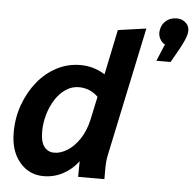

<svg xmlns="http://www.w3.org/2000/svg" viewBox="-55 -851 925 917"><g transform="rotate(5 407.5 -392.0)"><path d="M27 -185Q27 -255 49.5 -317.5Q72 -380 111 -428.5Q150 -477 203 -505Q256 -533 317 -533Q381 -533 435 -499L480 -715L615 -734L486 -124Q481 -103 479.5 -84.5Q478 -66 478 -44V0H352L353 -75Q322 -34 279 -11.5Q236 11 187 11Q117 11 72 -42.5Q27 -96 27 -185ZM162 -201Q162 -151 180 -128Q198 -105 228 -105Q259 -105 291.5 -125.5Q324 -146 350 -185.5Q376 -225 388 -281L411 -389Q372 -427 319 -427Q285 -427 256 -407.5Q227 -388 206 -355Q185 -322 173.5 -281.5Q162 -241 162 -201ZM813 -723Q809 -702 781 -650L744 -585H676L710 -666Q696 -672 685.5 -691Q675 -710 680 -735Q685 -761 705 -778Q725 -795 757 -795Q785 -795 803 -775Q821 -755 813 -723Z"/></g></svg>

Font: Radio Canada SemiBold
Style: Italic
Weight: 600
Italic angle: -12°
Designer: Charles Daoud, Etienne Aubert Bonn, Alexandre Saumier Demers, Jacques Le Bailly
Foundry: Radio-Canada
Version: Version 2.104; ttfautohint (v1.8.4.7-5d5b);gftools[0.9.28.de